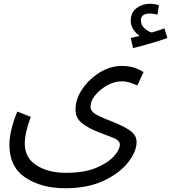

<svg xmlns="http://www.w3.org/2000/svg" viewBox="-20 -770 911 1022"><path d="M30 1Q30 119 115.5 175.5Q201 232 326 232Q448 232 533 191.5Q618 151 662.5 93.5Q707 36 707 -14Q707 -52 670 -76.5Q633 -101 584.5 -119.5Q536 -138 499 -156.5Q462 -175 462 -201Q462 -248 516.5 -292.5Q571 -337 629 -337Q652 -337 673 -330Q694 -323 711 -315L744 -386Q730 -396 700.5 -407.5Q671 -419 629 -419Q566 -419 509.5 -383.5Q453 -348 417.5 -295Q382 -242 382 -188Q382 -141 417.5 -113.5Q453 -86 500 -68.5Q547 -51 582.5 -36.5Q618 -22 618 -1Q618 26 586.5 61.5Q555 97 491.5 123.5Q428 150 331 150Q238 150 175 110.5Q112 71 112 -6Q112 -63 144 -148L72 -176Q30 -73 30 1ZM871 -568 855 -619Q826 -608 788 -597Q769 -602 749.5 -619Q730 -636 730 -662Q730 -698 779 -698Q790 -698 799 -696Q808 -694 818 -692L826 -742Q802 -750 779 -750Q738 -750 707 -727Q676 -704 676 -659Q676 -634 690 -613Q704 -592 723 -579Q713 -577 702 -574Q691 -571 676 -568L688 -514Q729 -524 781.5 -539Q834 -554 871 -568Z"/></svg>

Font: Noto Sans Arabic UI
Style: Regular
Weight: 400
Designer: Nadine Chahine - Monotype Design Team
Foundry: Monotype Imaging Inc.
Version: Version 1.900